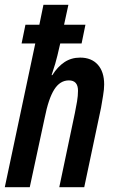

<svg xmlns="http://www.w3.org/2000/svg" viewBox="-24 -780 482 800"><path d="M-4 0 123 -599H66L82 -677H140L157 -760H261L243 -677H332L316 -599H227Q214 -541 206 -514Q198 -487 191 -467H194Q216 -502 244.5 -521Q273 -540 310 -540Q357 -540 383.5 -510.5Q410 -481 410 -428Q410 -408 405.5 -381.5Q401 -355 397 -331L327 0H223L288 -309Q293 -333 297 -357Q301 -381 301 -402Q301 -445 263 -445Q226 -445 202 -407Q178 -369 162 -288L100 0Z"/></svg>

Font: Noto Sans ExtraCondensed SemiBold
Style: Italic
Weight: 600
Width: 2
Italic angle: -12°
Designer: Monotype Design Team
Foundry: Monotype Imaging Inc.
Version: Version 2.013; ttfautohint (v1.8.4.7-5d5b)